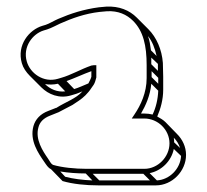

<svg xmlns="http://www.w3.org/2000/svg" viewBox="-20 -757 624 580"><path d="M204 -488 181 -512C206 -521 231 -533 256 -542V-525C254 -518 250 -511 247 -505C232 -499 218 -492 204 -488ZM177 -481C153 -478 131 -488 116 -503C128 -501 141 -501 155 -504ZM457 -564V-543L437 -563V-583ZM453 -588 436 -605C434 -620 432 -635 427 -648C440 -632 448 -611 453 -588ZM458 -522V-504L438 -524V-542ZM458 -483C457 -457 451 -432 441 -411C433 -413 425 -414 416 -414H406C420 -438 434 -469 437 -504ZM527 -286C525 -247 492 -214 454 -212L432 -234C468 -241 498 -271 505 -307ZM524 -310 506 -327C506 -332 506 -336 505 -341C514 -332 520 -322 524 -310ZM433 -212H280L260 -232H413ZM259 -212C230 -213 200 -217 177 -223L162 -239C186 -235 213 -233 239 -233ZM229 -481C210 -459 178 -449 150 -431H149C141 -428 133 -425 126 -422C102 -413 87 -397 81 -376C69 -332 96 -294 113 -269C120 -259 125 -250 134 -246L169 -210C200 -201 239 -197 277 -197H451C500 -197 542 -240 542 -289C542 -314 531 -336 515 -352L480 -388C473 -395 464 -400 455 -405C465 -428 473 -456 473 -486V-525C473 -539 472 -553 472 -567C469 -607 453 -644 428 -669L393 -704C371 -726 340 -739 301 -737L279 -735C233 -729 193 -716 156 -700C146 -696 128 -685 118 -682L108 -679C68 -667 30 -621 46 -566C50 -552 59 -539 70 -528L105 -493C126 -472 159 -458 195 -469L205 -472C213 -474 221 -478 229 -481ZM492 -324C492 -283 457 -247 416 -247H242C206 -247 167 -251 140 -259C134 -262 131 -269 125 -278C109 -301 86 -336 96 -372C100 -388 111 -400 132 -408C140 -411 150 -415 157 -418C173 -426 183 -432 199 -440C211 -448 226 -457 238 -469C244 -475 251 -483 256 -491L263 -501C267 -507 269 -516 271 -523V-560H263C261 -560 256 -559 256 -559C224 -548 194 -530 165 -522L155 -519C111 -506 71 -536 61 -571C48 -616 79 -655 112 -665L122 -668C135 -672 153 -682 162 -686C198 -702 237 -716 281 -721L303 -723C337 -725 363 -713 382 -694C413 -663 423 -619 423 -560V-521C423 -477 405 -439 386 -411L378 -399H416C457 -399 492 -365 492 -324Z"/></svg>

Font: Blanket
Style: Ugh
Weight: 900
Foundry: Cannot Into Space Fonts
Version: Version 0.9